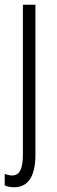

<svg xmlns="http://www.w3.org/2000/svg" viewBox="-27 -552 241 813"><path d="M32 241C88 241 123 201 123 103V-532H70V100C70 160 58 191 24 191C14 191 2 188 -7 184V233C1 237 16 241 32 241Z"/></svg>

Font: Noto Sans Lao ExtraCondensed Light
Style: Regular
Weight: 300
Width: 2
Designer: Monotype Design Team
Foundry: Monotype Imaging Inc.
Version: Version 2.003